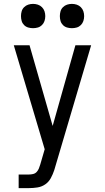

<svg xmlns="http://www.w3.org/2000/svg" viewBox="-20 -753 540 988"><path d="M76 215V145H129Q139 145 150 142.5Q161 140 168.5 132Q176 124 180 114Q184 104 187 94L210 15L51 -520H132L251 -105L368 -520H449L262 113Q261 116 260.5 118Q260 120 259 123Q252 144 241.5 163.5Q231 183 213 195.5Q195 208 173 211.5Q151 215 129 215ZM350 -608Q337 -608 325 -611.5Q313 -615 304 -624Q295 -633 291.5 -645Q288 -657 288 -670Q288 -683 291.5 -695Q295 -707 304 -716Q313 -725 325 -729Q337 -733 350 -733Q363 -733 375 -729Q387 -725 396 -716Q405 -707 409 -695Q413 -683 413 -670Q413 -657 409 -645Q405 -633 396 -624Q387 -615 375 -611.5Q363 -608 350 -608ZM150 -608Q137 -608 125 -611.5Q113 -615 104 -624Q95 -633 91.5 -645Q88 -657 88 -670Q88 -683 91.5 -695Q95 -707 104 -716Q113 -725 125 -729Q137 -733 150 -733Q163 -733 175 -729Q187 -725 196 -716Q205 -707 209 -695Q213 -683 213 -670Q213 -657 209 -645Q205 -633 196 -624Q187 -615 175 -611.5Q163 -608 150 -608Z"/></svg>

Font: Iosevka SS18
Style: Regular
Weight: 400
Monospace: yes
Designer: Belleve Invis
Foundry: Belleve Invis
Version: Version 25.1.1; ttfautohint (v1.8.4)